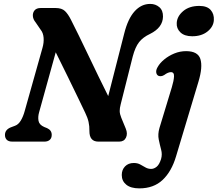

<svg xmlns="http://www.w3.org/2000/svg" viewBox="-20 -742 1141 1006"><path d="M185 -154Q178 -130 181.8 -109Q185.5 -88 212 -76.5L227 -70.5Q251 -59.5 251 -35.5Q251 -18 240.5 -9Q230 0 213 0H45Q24.5 0 15.2 -9.8Q6 -19.5 6 -35Q6 -62 36 -74.5L58.5 -83Q76 -89 88.8 -110Q101.5 -131 109.5 -160.5L202.5 -491Q210.5 -518.5 208.5 -544.2Q206.5 -570 192.5 -587L166.5 -625Q153.5 -640.5 152.2 -658Q151 -675.5 161.2 -687.8Q171.5 -700 193.5 -700H271.5Q304 -700 320.5 -684Q337 -668 351.5 -639Q369 -605.5 392.5 -556.8Q416 -508 442.8 -452.5Q469.5 -397 496.2 -341.5Q523 -286 547 -238.5L631 -567Q650.5 -644.5 685.5 -683Q720.5 -721.5 767 -721.5Q795 -721.5 814.8 -704.5Q834.5 -687.5 834 -655Q833 -597.5 766.5 -564.5Q729 -547 708.8 -521.2Q688.5 -495.5 675.5 -446L612.5 -196Q607 -175.5 607.2 -160Q607.5 -144.5 615.5 -125L639 -68Q650 -41.5 640 -20.8Q630 0 604.5 0H495.5Q448 0 448.5 -56Q449 -81 444 -103.2Q439 -125.5 426.5 -151Q414 -177.5 389.5 -228.2Q365 -279 334.2 -342Q303.5 -405 272 -468ZM987 -552Q946.5 -552 925.2 -572.5Q904 -593 906 -622Q908 -657 940 -684Q972 -711 1024.5 -711Q1065 -711 1083.8 -689.8Q1102.5 -668.5 1100.5 -636.5Q1098.5 -602 1067.2 -577Q1036 -552 987 -552ZM1020 -314.5 902.5 77Q879 156.5 832 200.8Q785 245 710 245Q665.5 245 641.8 225.8Q618 206.5 618 175Q618 147.5 635.2 129.8Q652.5 112 681 112Q700.5 112 714.8 119.8Q729 127.5 742.2 135.2Q755.5 143 772 143Q787 143 801 131.5Q815 120 824 91Q831 67 824.2 42Q817.5 17 811.8 -10.8Q806 -38.5 815.5 -71.5L880.5 -285.5Q890.5 -318.5 891.8 -341.2Q893 -364 875.5 -364Q860.5 -364 840.5 -349Q830.5 -343 823 -342.8Q815.5 -342.5 809.5 -345Q800 -350.5 798.5 -363.2Q797 -376 806.5 -391.5Q817.5 -411.5 840.5 -430.5Q863.5 -449.5 893.2 -461.8Q923 -474 955 -474Q1017 -474 1030 -432.5Q1043 -391 1020 -314.5Z"/></svg>

Font: Fraunces 9pt S100 SemiBold
Style: Italic
Weight: 600
Italic angle: -16°
Version: Version 1.000; ttfautohint (v1.8.3)